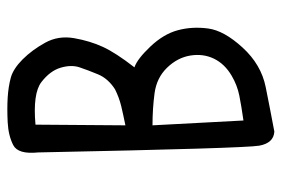

<svg xmlns="http://www.w3.org/2000/svg" viewBox="-146 -652 791 540"><g transform="rotate(-90 250.0 -381.5)"><path d="M150.4 -5.9Q118.2 -7.8 110.8 -48.3Q103.5 -88.9 91.8 -669.9Q85.9 -726.6 112.3 -740.2Q138.7 -753.9 176.8 -755.9Q214.8 -757.8 246.1 -755.9Q277.3 -753.9 302.2 -747.1Q327.1 -740.2 353.5 -713.9Q379.9 -687.5 400.4 -650.4Q420.9 -613.3 413.1 -568.8Q405.3 -524.4 388.7 -488.3Q372.1 -452.1 331.1 -399.4Q354.5 -391.6 389.6 -354.5Q424.8 -317.4 435.5 -277.3Q446.3 -237.3 440.4 -192.4Q434.6 -147.5 386.7 -95.2Q338.9 -43 275.9 -30.3Q212.9 -17.6 150.4 -5.9ZM307.6 -126Q340.8 -145.5 355.5 -175.8Q370.1 -206.1 364.3 -242.2Q358.4 -278.3 330.1 -307.6Q301.8 -336.9 258.3 -342.8Q214.8 -348.6 168 -348.6L181.6 -92.8Q222.7 -98.6 252 -104.5Q281.2 -110.4 307.6 -126ZM269.5 -454.1Q299.8 -473.6 311.5 -502Q323.2 -530.3 331.1 -553.7Q338.9 -577.1 330.1 -606.9Q321.3 -636.7 289.6 -661.1Q257.8 -685.5 169.9 -677.7L168 -424.8Q197.3 -430.7 221.7 -436.5Q246.1 -442.4 269.5 -454.1Z"/></g></svg>

Font: NaikaiFont
Style: Regular
Weight: 400
Version: Version 1.67